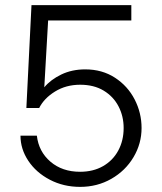

<svg xmlns="http://www.w3.org/2000/svg" viewBox="-20 -720 633 750"><path d="M60 -190H124Q131 -128 177 -88.5Q223 -49 293 -49Q344 -49 382.5 -71Q421 -93 442 -132Q463 -171 463 -220Q463 -266 443 -304.5Q423 -343 385 -366Q347 -389 293 -389Q238 -389 195 -362.5Q152 -336 133 -298H83L103 -700H493V-640H168L153 -379Q178 -409 219.5 -429Q261 -449 313 -449Q379 -449 429 -416.5Q479 -384 506 -331.5Q533 -279 533 -220Q533 -159 501.5 -106Q470 -53 415 -21.5Q360 10 293 10Q228 10 174.5 -18Q121 -46 90.5 -92Q60 -138 60 -190Z"/></svg>

Font: Goli Light
Style: Regular
Weight: 300
Designer: jaikishan Patel
Foundry: MagicType
Version: Version 1.000